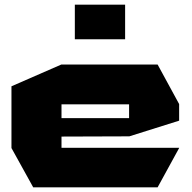

<svg xmlns="http://www.w3.org/2000/svg" viewBox="-20 -801 819 821"><path d="M122 0 29 -168V-169H746V-168L654 0ZM29 -169V-432L242 -525H243V-169ZM243 -217V-296H532V-218ZM243 -355V-525H654L746 -356V-355ZM532 -218V-355H746V-285L533 -218ZM300 -633V-781H515V-633Z"/></svg>

Font: Foldit ExtraBold
Style: Regular
Weight: 800
Version: Version 1.003